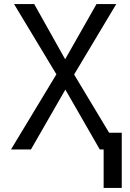

<svg xmlns="http://www.w3.org/2000/svg" viewBox="-20 -734 640 943"><path d="M578 -82V189H489V0H470L301 -294L132 0H34L257 -369L49 -714H148L300 -443L454 -714H551L344 -368L516 -82Z"/></svg>

Font: Noto Sans Mono UI
Style: Regular
Weight: 400
Monospace: yes
Designer: Monotype Design team
Foundry: Monotype Imaging Inc.
Version: Version 1.000